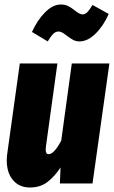

<svg xmlns="http://www.w3.org/2000/svg" viewBox="-20 -815 506 853"><path d="M10 -103Q10 -120 13 -138L68 -533H235L184 -164Q183 -159 183 -150Q183 -130 196 -130Q220 -130 252 -190L299 -533H466L391 0H246L249 -71Q221 -29 189.5 -5.5Q158 18 113 18Q66 18 38 -14.5Q10 -47 10 -103ZM276 -657Q274 -659 266 -664.5Q258 -670 252 -672.5Q246 -675 240 -675Q227 -675 216.5 -664.5Q206 -654 192 -631L122 -673Q146 -726 180.5 -760.5Q215 -795 250 -795Q269 -795 283 -788Q297 -781 313 -768Q334 -751 347 -751Q358 -751 368 -761Q378 -771 391 -793L463 -753Q439 -699 404 -665Q369 -631 333 -631Q318 -631 305.5 -637.5Q293 -644 276 -657Z"/></svg>

Font: Fira Sans Extra Condensed ExtraBold
Style: Italic
Weight: 800
Width: 3
Italic angle: -8°
Designer: Carrois Corporate & Edenspiekermann AG
Foundry: Carrois Corporate GbR & Edenspiekermann AG
Version: Version 4.203